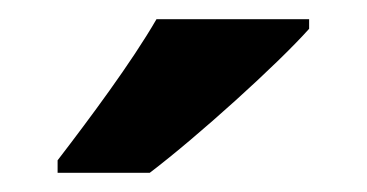

<svg xmlns="http://www.w3.org/2000/svg" viewBox="-20 -786 382 200"><path d="M302 -756V-766H143C117 -721 73 -662 40 -619V-606H136C186 -644 269 -719 302 -756Z"/></svg>

Font: Noto Sans Gurmukhi SemiCondensed
Style: Bold
Weight: 700
Width: 4
Designer: Jelle Bosma - Monotype Design Team
Foundry: Monotype Imaging Inc.
Version: Version 2.004